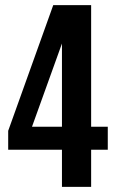

<svg xmlns="http://www.w3.org/2000/svg" viewBox="-20 -730 458 750"><path d="M12 -145V-219L188 -710H336V-235H401V-145H336V0H222V-145ZM105 -235H222V-560Z"/></svg>

Font: Special Gothic Condensed One
Style: Regular
Weight: 400
Designer: Alistair McCready
Foundry: Monolith
Version: Version 1.010; ttfautohint (v1.8.4.7-5d5b)